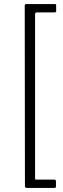

<svg xmlns="http://www.w3.org/2000/svg" viewBox="-20 -762 312 947"><path d="M111 -742C105 -742 102 -739.7 102 -735L103 156C103 162 106.3 165 113 165H248C251.3 165 253.5 164.3 254.5 163C255.5 161.7 256 159.3 256 156V132C256 126.7 253.3 124 248 124H159C156.3 124 154.7 123.5 154 122.5C153.3 121.5 153 119.7 153 117V-691C153 -697.7 156 -701 162 -701H250C254.7 -701 257 -703 257 -707V-737C257 -740.3 254.7 -742 250 -742Z"/></svg>

Font: Libre Franklin ExtraLight
Style: Regular
Weight: 275
Designer: Pablo Impallari, Rodrigo Fuenzalida
Foundry: Impallari Type
Version: Version 1.002; ttfautohint (v1.5)